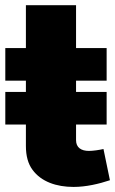

<svg xmlns="http://www.w3.org/2000/svg" viewBox="-20 -717 445 742"><path d="M392.1 -235.8V-361.8H273.9V-405.3H392.1V-531.2H273.9V-696.8H80.1V-531.2H0.5V-405.3H80.1V-361.8H0.5V-235.8H80.1V-152.8C80.1 -114.7 88.4 -84 105.5 -61C139.2 -14.6 198.2 5.4 264.2 5.4C312.5 5.4 362.3 -6.3 404.8 -20.5L379.9 -141.1C362.3 -137.2 339.8 -133.8 323.7 -133.8C293.9 -133.8 273.9 -146.5 273.9 -175.3V-235.8Z"/></svg>

Font: Estedad Black
Style: Regular
Weight: 900
Designer: Amin Abedi
Version: Version 7.3